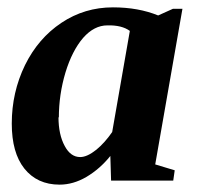

<svg xmlns="http://www.w3.org/2000/svg" viewBox="-20 -491 540 522"><path d="M402 -44 455 -28 451 0H282L280 -67Q252 -32 215 -10Q179 11 142 11Q81 11 46 -33Q12 -76 12 -155Q12 -240 48 -314Q84 -387 147 -429Q210 -471 287 -471Q356 -471 410 -449L450 -467H476ZM140 -171 139 -173Q139 -125 156 -94Q172 -64 198 -64Q217 -64 242 -84Q265 -103 285 -132L333 -407Q311 -423 272 -422Q236 -422 206 -388Q176 -353 158 -294Q140 -234 140 -171Z"/></svg>

Font: Libra Serif Modern
Style: Bold Italic
Weight: 700
Italic angle: -12°
Designer: Stefan Peev, Context Ltd
Foundry: Stefan Peev, Context Ltd
Version: Version 1.000